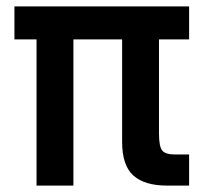

<svg xmlns="http://www.w3.org/2000/svg" viewBox="-20 -579 645 599"><path d="M94 0V-456H25V-559H570V-456H476V-163Q476 -122 486 -109.5Q496 -97 527 -97H570V0H501Q431 0 396 -31.5Q361 -63 361 -136V-456H209V0Z"/></svg>

Font: Open Sauce Sans SemiBold
Style: Regular
Weight: 600
Designer: Alfredo Marco Pradil
Foundry: Creative Sauce Fz LLC
Version: Version 1.477